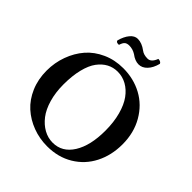

<svg xmlns="http://www.w3.org/2000/svg" viewBox="-227 -1007 1175 1175"><g transform="rotate(45 360.5 -420.0)"><path d="M350.1 -619.1Q312 -619.1 280.3 -602.3Q248.5 -585.4 223.4 -551.8Q198.2 -518.1 184.1 -460.9Q169.9 -403.8 169.9 -329.1Q169.9 -259.8 186.5 -202.4Q203.1 -145 231.7 -107.9Q260.3 -70.8 297.1 -50.3Q334 -29.8 375 -29.8Q457 -29.8 504.4 -105.5Q551.8 -181.2 551.8 -310.1Q551.8 -383.8 535.6 -443.4Q519.5 -502.9 491.9 -540.8Q464.4 -578.6 428 -598.9Q391.6 -619.1 350.1 -619.1ZM685.1 -325.2Q685.1 -230 646.2 -154.1Q607.4 -78.1 534.7 -34.2Q461.9 9.8 367.2 9.8Q300.8 9.8 241 -12.7Q181.2 -35.2 135.7 -76.2Q90.3 -117.2 63.7 -179.2Q37.1 -241.2 37.1 -315.9Q37.1 -384.8 59.8 -447Q82.5 -509.3 123 -556.2Q163.6 -603 224.9 -630.6Q286.1 -658.2 358.9 -658.2Q448.7 -658.2 522.5 -618.4Q596.2 -578.6 640.6 -501.7Q685.1 -424.8 685.1 -325.2ZM421.9 -804.2Q453.1 -804.2 470.2 -850.1Q480 -850.6 488.3 -846.2Q496.6 -841.8 498 -835Q486.8 -791 462.6 -765.6Q438.5 -740.2 408.2 -740.2Q377 -740.2 344.2 -765.1Q317.4 -782.2 287.1 -782.2Q268.1 -782.2 257.3 -773.9Q246.6 -765.6 238.8 -740.2Q215.3 -738.3 212.9 -752.9Q224.6 -795.9 246.1 -822Q267.6 -848.1 294.9 -848.1Q330.6 -848.1 368.2 -819.8Q388.2 -804.2 421.9 -804.2Z"/></g></svg>

Font: Common Serif SemiBold
Style: Regular
Weight: 600
Designer: Philipp H. Poll, Khaled Hosny
Foundry: Stefan Peev, Context Ltd.
Version: Version 1.026